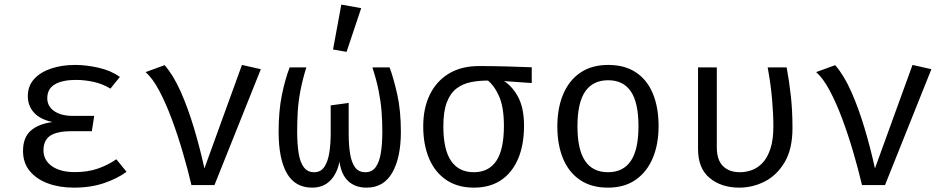

<svg xmlns="http://www.w3.org/2000/svg" viewBox="-20 -828 4240 859"><path d="M391 -241H301Q234 -241 204.2 -220.5Q174.5 -200 174.5 -155.5Q174.5 -111.5 212 -84.8Q249.5 -58 315.5 -58Q373 -58 418.5 -74Q464 -90 500.5 -115.5L546 -59.5Q508 -30.5 447.5 -9.5Q387 11.5 310.5 11.5Q246 11.5 194.5 -7.5Q143 -26.5 113 -63Q83 -99.5 83 -152.5Q83 -212.5 117.2 -243Q151.5 -273.5 215 -282Q160 -293.5 132.2 -324Q104.5 -354.5 104.5 -397.5Q104.5 -444 133.2 -475Q162 -506 210 -521.8Q258 -537.5 316 -537.5Q366 -537.5 421 -525Q476 -512.5 516.5 -484L474 -431.5Q440 -452.5 399.5 -461.5Q359 -470.5 319.5 -470.5Q259 -470.5 225.2 -450.5Q191.5 -430.5 191.5 -388.5Q191.5 -352.5 222.5 -331Q253.5 -309.5 306.5 -309.5H401.5Z M836.5 0Q820 -70.5 797.5 -147.2Q775 -224 748.5 -295.2Q722 -366.5 692.5 -422Q663 -477.5 631.5 -505.5L716.5 -536.5Q755.5 -492 788 -419Q820.5 -346 847.2 -257.2Q874 -168.5 894.5 -74.5L1062.5 -537.5L1147 -518.5L939.5 0Z M1723 -526.5Q1741.5 -476.5 1757.5 -404.5Q1773.5 -332.5 1773.5 -238.5Q1773.5 -122.5 1735 -55.5Q1696.5 11.5 1620.5 11.5Q1569 11.5 1537.8 -17.8Q1506.5 -47 1499 -105Q1487.5 -49.5 1456.5 -19Q1425.5 11.5 1376.5 11.5Q1300 11.5 1263.2 -53.2Q1226.5 -118 1226.5 -238.5Q1226.5 -332.5 1241.5 -404.8Q1256.5 -477 1276 -526.5H1350.5Q1333 -469.5 1324 -422Q1315 -374.5 1312.2 -330.5Q1309.5 -286.5 1309.5 -238.5Q1309.5 -185.5 1315.8 -144.5Q1322 -103.5 1338.8 -80.5Q1355.5 -57.5 1385.5 -57.5Q1415.5 -57.5 1431.5 -82Q1447.5 -106.5 1453.5 -146Q1459.5 -185.5 1459.5 -230.5V-356.5L1540 -367.5V-230Q1540 -179.5 1546.2 -140.5Q1552.5 -101.5 1568.5 -79.5Q1584.5 -57.5 1614.5 -57.5Q1644.5 -57.5 1661 -80.5Q1677.5 -103.5 1684 -144.5Q1690.5 -185.5 1690.5 -238.5Q1690.5 -286 1687 -330.2Q1683.5 -374.5 1674 -422.2Q1664.5 -470 1646 -526.5ZM1507 -807.5 1596 -791.5 1530.5 -596 1470 -606.5Z M2123.5 -532.5Q2180.5 -532.5 2245.2 -530.8Q2310 -529 2359 -527V-456.5L2215.5 -466.5L2175.5 -467.5Q2129 -468.5 2090.2 -461.2Q2051.5 -454 2023 -432.5Q1994.5 -411 1979 -370Q1963.5 -329 1963.5 -263Q1963.5 -158.5 1998.2 -108Q2033 -57.5 2100 -57.5Q2166.5 -57.5 2200.5 -108.2Q2234.5 -159 2234.5 -264Q2234.5 -349 2212.5 -398.2Q2190.5 -447.5 2157 -472.5L2223.5 -471.5Q2265.5 -451 2295 -399.8Q2324.5 -348.5 2324.5 -265.5Q2324.5 -180.5 2298.2 -118.2Q2272 -56 2222 -22.2Q2172 11.5 2100 11.5Q2027.5 11.5 1976.8 -22.8Q1926 -57 1899.8 -118.8Q1873.5 -180.5 1873.5 -263Q1873.5 -344 1903 -404.5Q1932.5 -465 1988.2 -498.8Q2044 -532.5 2123.5 -532.5Z M2701 -537.5Q2775.5 -537.5 2825.8 -503.8Q2876 -470 2901.2 -408.5Q2926.5 -347 2926.5 -263.5Q2926.5 -183 2900.5 -121Q2874.5 -59 2824.2 -23.8Q2774 11.5 2700 11.5Q2626 11.5 2575.5 -22.5Q2525 -56.5 2499.2 -118.2Q2473.5 -180 2473.5 -262.5Q2473.5 -344 2499.5 -406Q2525.5 -468 2576.2 -502.8Q2627 -537.5 2701 -537.5ZM2701 -469Q2633 -469 2598.2 -418.8Q2563.5 -368.5 2563.5 -262.5Q2563.5 -158.5 2597.8 -108Q2632 -57.5 2700 -57.5Q2768 -57.5 2802.2 -108Q2836.5 -158.5 2836.5 -263.5Q2836.5 -368.5 2802.5 -418.8Q2768.5 -469 2701 -469Z M3499.5 -526.5Q3511.5 -460.5 3518.5 -396.2Q3525.5 -332 3525.5 -255Q3525.5 -161.5 3490.8 -102.8Q3456 -44 3401.8 -16.2Q3347.5 11.5 3287.5 11.5Q3207.5 11.5 3155.2 -31.5Q3103 -74.5 3103 -161V-526.5H3187V-168.5Q3187 -112.5 3214.5 -85Q3242 -57.5 3290.5 -57.5Q3317.5 -57.5 3343.8 -67Q3370 -76.5 3391.8 -99.5Q3413.5 -122.5 3426.8 -162.5Q3440 -202.5 3440 -262.5Q3440 -318 3434.2 -384.5Q3428.5 -451 3414.5 -526.5Z M3836.5 0Q3820 -70.5 3797.5 -147.2Q3775 -224 3748.5 -295.2Q3722 -366.5 3692.5 -422Q3663 -477.5 3631.5 -505.5L3716.5 -536.5Q3755.5 -492 3788 -419Q3820.5 -346 3847.2 -257.2Q3874 -168.5 3894.5 -74.5L4062.5 -537.5L4147 -518.5L3939.5 0Z"/></svg>

Font: Fira Code Light
Style: Regular
Weight: 400
Monospace: yes
Version: Version 5.002